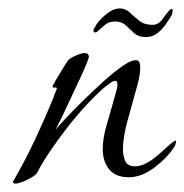

<svg xmlns="http://www.w3.org/2000/svg" viewBox="-20 -421 438 456"><path d="M17 15Q10 15 11 10Q39 -38 62.5 -88Q86 -138 107 -189Q107 -191 111 -200.5Q115 -210 115 -211Q115 -214 110 -213Q105 -212 105 -216Q105 -218 113 -231.5Q121 -245 130 -259.5Q139 -274 141 -277Q146 -283 160 -289Q174 -295 181 -295Q191 -295 191 -286Q191 -283 184 -266Q177 -249 166 -226Q155 -203 144 -179Q133 -155 124 -137Q115 -119 112 -113Q120 -123 138.5 -142.5Q157 -162 180.5 -185Q204 -208 228 -229.5Q252 -251 271.5 -264.5Q291 -278 302 -278Q310 -278 311.5 -272Q313 -266 313 -261Q313 -248 310 -234Q307 -220 303 -207Q295 -177 283.5 -136.5Q272 -96 272 -66Q272 -51 277.5 -38.5Q283 -26 301 -26Q315 -26 330.5 -35Q346 -44 359.5 -56.5Q373 -69 383.5 -78Q394 -87 397 -87Q398 -87 398 -85Q398 -82 396.5 -77.5Q395 -73 393 -71Q377 -46 346.5 -23Q316 0 286 0Q255 0 239.5 -18.5Q224 -37 224 -67Q224 -93 233.5 -125Q243 -157 250 -183Q252 -191 255.5 -202Q259 -213 259 -221Q259 -223 258 -226Q257 -229 254 -229Q249 -229 241.5 -223.5Q234 -218 230 -215Q211 -199 187.5 -174Q164 -149 141 -119.5Q118 -90 99 -62Q80 -34 69 -12Q67 -7 56.5 -0.5Q46 6 34.5 10.5Q23 15 17 15ZM326 -333Q309 -333 298.5 -342.5Q288 -352 278.5 -361Q269 -370 253 -370Q238 -370 228 -361Q218 -352 210 -345Q208 -344 206 -344Q202 -344 202 -349Q202 -353 206 -357Q208 -363 217.5 -373.5Q227 -384 239.5 -392.5Q252 -401 264 -401Q278 -401 288.5 -391Q299 -381 311 -371.5Q323 -362 342 -362Q356 -362 365 -374.5Q374 -387 380 -394Q385 -400 388 -400Q390 -400 390 -395Q390 -393 389 -389Q388 -385 386 -382Q382 -376 374.5 -364.5Q367 -353 355 -343Q343 -333 326 -333Z"/></svg>

Font: Bonheur Royale
Style: Regular
Weight: 400
Designer: Robert E. Leuschke
Foundry: Robert E. Leuschke
Version: Version 1.010; ttfautohint (v1.8.3)